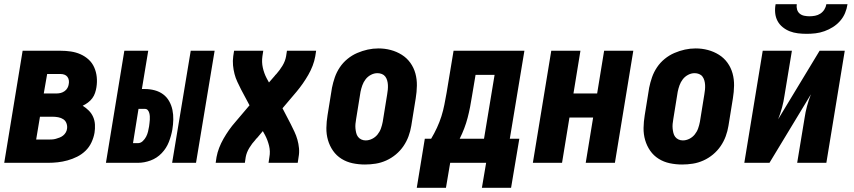

<svg xmlns="http://www.w3.org/2000/svg" viewBox="-20 -770 4040 908"><path d="M0 0 87 -530H267Q291 -530 315 -526.5Q339 -523 360.5 -513.5Q382 -504 399 -488.5Q416 -473 425.5 -451.5Q435 -430 437.5 -406Q440 -382 436 -357Q434 -344 429.5 -330.5Q425 -317 416.5 -305.5Q408 -294 396 -285Q384 -276 371 -270Q387 -260 400 -247Q413 -234 420.5 -217Q428 -200 429 -180.5Q430 -161 427 -142Q423 -119 412.5 -96.5Q402 -74 384.5 -57Q367 -40 345 -29Q323 -18 299.5 -11.5Q276 -5 253 -2.5Q230 0 207 0ZM248 -328Q258 -328 267.5 -330.5Q277 -333 285.5 -339Q294 -345 299 -354Q304 -363 305 -372Q307 -381 305.5 -390.5Q304 -400 298.5 -407Q293 -414 284.5 -417Q276 -420 267 -420H203L187 -328ZM151 -110H207Q216 -110 225.5 -110.5Q235 -111 244 -113.5Q253 -116 262 -119.5Q271 -123 278.5 -129Q286 -135 291 -143.5Q296 -152 297 -161Q299 -174 294.5 -186.5Q290 -199 279.5 -206Q269 -213 255.5 -215.5Q242 -218 229 -218H169Z M794 0 882 -530H995L907 0ZM481 0 568 -530H681L651 -349H666Q689 -349 711.5 -343Q734 -337 751.5 -324Q769 -311 780 -291.5Q791 -272 795.5 -250Q800 -228 799.5 -204.5Q799 -181 795 -157Q790 -128 778.5 -98.5Q767 -69 744.5 -45.5Q722 -22 692 -11Q662 0 632 0ZM632 -93Q645 -93 655 -102.5Q665 -112 671 -123.5Q677 -135 680 -147.5Q683 -160 685 -172Q686 -180 687 -188Q688 -196 688.5 -204Q689 -212 688.5 -220Q688 -228 686 -235.5Q684 -243 679 -249Q674 -255 666 -255H635L609 -93Z M1000 0 1004 -27Q1008 -49 1016.5 -71Q1025 -93 1037 -114Q1049 -135 1063 -155Q1077 -175 1093 -193L1160 -272L1120 -347Q1111 -365 1102.5 -383Q1094 -401 1089 -420.5Q1084 -440 1082 -461Q1080 -482 1083 -504L1087 -530H1225L1221 -504Q1217 -476 1223 -449.5Q1229 -423 1241 -400L1252 -380L1279 -411Q1280 -413 1282 -415Q1284 -417 1286 -419Q1286 -419 1286 -419Q1286 -419 1286 -419Q1286 -419 1286 -419Q1286 -419 1286 -419L1287 -420Q1303 -438 1316 -459.5Q1329 -481 1333 -504L1337 -530H1475L1471 -504Q1467 -481 1458.5 -459Q1450 -437 1438 -416Q1426 -395 1412 -375Q1398 -355 1383 -337L1316 -258L1355 -183Q1364 -165 1372.5 -147Q1381 -129 1386.5 -109.5Q1392 -90 1394 -69Q1396 -48 1392 -27L1388 0H1250L1254 -27Q1259 -54 1252.5 -80.5Q1246 -107 1234 -130L1223 -150L1197 -119Q1195 -117 1193 -115Q1191 -113 1189 -111Q1189 -111 1189 -111Q1189 -111 1189 -111Q1189 -111 1189 -111Q1189 -111 1189 -111V-110Q1172 -92 1159 -70.5Q1146 -49 1142 -27L1138 0Z M1706 8Q1676 8 1647.5 2Q1619 -4 1595 -19Q1571 -34 1555 -57Q1539 -80 1531 -107.5Q1523 -135 1523.5 -165Q1524 -195 1529 -225L1550 -355Q1555 -380 1563.5 -404.5Q1572 -429 1587 -451.5Q1602 -474 1623.5 -491.5Q1645 -509 1669.5 -519.5Q1694 -530 1719 -535.5Q1744 -541 1770 -541Q1800 -541 1828 -533.5Q1856 -526 1880 -511Q1904 -496 1920.5 -473Q1937 -450 1944.5 -422.5Q1952 -395 1951.5 -365Q1951 -335 1946 -305L1925 -175Q1921 -150 1912 -125.5Q1903 -101 1888 -79Q1873 -57 1852 -39.5Q1831 -22 1806.5 -11Q1782 0 1756.5 4Q1731 8 1706 8ZM1709 -106Q1725 -106 1740 -113.5Q1755 -121 1765.5 -134Q1776 -147 1781.5 -162.5Q1787 -178 1790 -194L1811 -324Q1813 -335 1814 -346Q1815 -357 1814.5 -368Q1814 -379 1811 -389.5Q1808 -400 1802 -408Q1796 -416 1786 -420Q1776 -424 1765 -424Q1749 -424 1734 -416Q1719 -408 1709 -395Q1699 -382 1693.5 -366.5Q1688 -351 1685 -336L1664 -206Q1662 -195 1661 -184Q1660 -173 1661 -162.5Q1662 -152 1664.5 -141.5Q1667 -131 1673 -123Q1679 -115 1688.5 -110.5Q1698 -106 1709 -106Z M1951 118 1989 -114H2019Q2034 -139 2046.5 -166Q2059 -193 2067.5 -220Q2076 -247 2081.5 -275Q2087 -303 2092 -331L2125 -530H2460L2391 -114H2436L2397 118H2259L2279 0H2109L2089 118ZM2269 -114 2319 -416H2229L2212 -315Q2208 -289 2203 -263.5Q2198 -238 2191.5 -213Q2185 -188 2175.5 -163Q2166 -138 2154 -114Z M2500 0 2587 -530H2725L2692 -328H2804L2837 -530H2975L2888 0H2750L2785 -214H2673L2638 0Z M3206 8Q3176 8 3147.5 2Q3119 -4 3095 -19Q3071 -34 3055 -57Q3039 -80 3031 -107.5Q3023 -135 3023.5 -165Q3024 -195 3029 -225L3050 -355Q3055 -380 3063.5 -404.5Q3072 -429 3087 -451.5Q3102 -474 3123.5 -491.5Q3145 -509 3169.5 -519.5Q3194 -530 3219 -535.5Q3244 -541 3270 -541Q3300 -541 3328 -533.5Q3356 -526 3380 -511Q3404 -496 3420.5 -473Q3437 -450 3444.5 -422.5Q3452 -395 3451.5 -365Q3451 -335 3446 -305L3425 -175Q3421 -150 3412 -125.5Q3403 -101 3388 -79Q3373 -57 3352 -39.5Q3331 -22 3306.5 -11Q3282 0 3256.5 4Q3231 8 3206 8ZM3209 -106Q3225 -106 3240 -113.5Q3255 -121 3265.5 -134Q3276 -147 3281.5 -162.5Q3287 -178 3290 -194L3311 -324Q3313 -335 3314 -346Q3315 -357 3314.5 -368Q3314 -379 3311 -389.5Q3308 -400 3302 -408Q3296 -416 3286 -420Q3276 -424 3265 -424Q3249 -424 3234 -416Q3219 -408 3209 -395Q3199 -382 3193.5 -366.5Q3188 -351 3185 -336L3164 -206Q3162 -195 3161 -184Q3160 -173 3161 -162.5Q3162 -152 3164.5 -141.5Q3167 -131 3173 -123Q3179 -115 3188.5 -110.5Q3198 -106 3209 -106Z M3500 0 3587 -530H3725L3690 -318Q3686 -290 3678.5 -262Q3671 -234 3660 -206L3856 -530H3975L3888 0H3750L3785 -212Q3789 -240 3796.5 -268Q3804 -296 3815 -324L3619 0ZM3795 -610Q3774 -610 3753.5 -612.5Q3733 -615 3715 -622Q3697 -629 3681.5 -641.5Q3666 -654 3657 -671Q3648 -688 3646 -708.5Q3644 -729 3648 -750H3748Q3746 -737 3749.5 -725Q3753 -713 3762 -705.5Q3771 -698 3783.5 -695.5Q3796 -693 3808 -693Q3821 -693 3834.5 -695.5Q3848 -698 3859.5 -705.5Q3871 -713 3878.5 -725Q3886 -737 3888 -750H3988Q3985 -729 3976.5 -708.5Q3968 -688 3953 -671Q3938 -654 3919 -642Q3900 -630 3879 -622.5Q3858 -615 3837 -612.5Q3816 -610 3795 -610Z"/></svg>

Font: Iosevka Curly Heavy Oblique
Style: Regular
Weight: 900
Italic angle: -9°
Monospace: yes
Designer: Belleve Invis
Foundry: Belleve Invis
Version: Version 11.1.0; ttfautohint (v1.8.3)